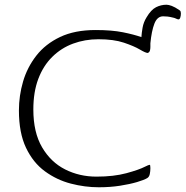

<svg xmlns="http://www.w3.org/2000/svg" viewBox="-20 -779 785 812"><path d="M398 13Q339 13 279.5 -2.5Q220 -18 170 -54.5Q120 -91 90 -154Q60 -217 60 -312Q60 -374 77.5 -434Q95 -494 133.5 -543.5Q172 -593 234 -622.5Q296 -652 384 -652Q453 -652 500 -642.5Q547 -633 578 -622Q579 -639 583 -662Q587 -685 600 -706Q619 -738 640 -748.5Q661 -759 684 -759Q693 -759 706.5 -754Q720 -749 739 -736Q743 -733 744 -730Q745 -727 745 -722Q745 -713 742.5 -705Q740 -697 735 -697Q731 -697 725 -700Q719 -703 714 -704Q698 -708 688.5 -709Q679 -710 670 -710Q645 -710 633 -679Q621 -648 616 -596Q616 -589 616 -580.5Q616 -572 614 -565Q612 -558 605 -555Q596 -555 571.5 -569.5Q547 -584 504 -598.5Q461 -613 396 -613Q339 -613 289 -594.5Q239 -576 201 -538.5Q163 -501 142 -445.5Q121 -390 121 -316Q121 -219 158 -156Q195 -93 255.5 -62.5Q316 -32 388 -32Q461 -32 514.5 -46.5Q568 -61 593 -74Q609 -82 613 -82Q616 -82 616 -68Q616 -55 613.5 -43Q611 -31 603 -26Q590 -18 559.5 -9Q529 0 487.5 6.5Q446 13 398 13Z"/></svg>

Font: Briem Hand Thin
Style: Regular
Weight: 100
Designer: Gunnlaugur SE Briem, Eben Sorkin
Foundry: Sorkin Type Co.
Version: Version 1.003